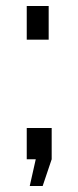

<svg xmlns="http://www.w3.org/2000/svg" viewBox="-20 -538 261 639"><path d="M69 -406V-518H142V-406ZM79 81 99 -8H69V-112H152V-8L122 81Z"/></svg>

Font: PTCRaleway Medium
Style: Regular
Weight: 500
Designer: Matt McInerney, Pablo Impallari, Rodrigo Fuenzalida
Foundry: Matt McInerney, Pablo Impallari, Rodrigo Fuenzalida
Version: Version 3.000g; ttfautohint (v1.5) -l 8 -r 28 -G 28 -x 14 -D